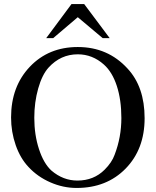

<svg xmlns="http://www.w3.org/2000/svg" viewBox="-20 -906 762 940"><path d="M360.8 -675.8Q507.8 -675.8 604 -570.8Q688 -481 688 -327.1Q688 -175.8 595.2 -80.8Q502.4 14.2 355 14.2Q289.1 14.2 226.6 -13.2Q164.1 -40.5 120.1 -87.9Q79.6 -130.4 56.9 -195.3Q34.2 -260.3 34.2 -331.1Q34.2 -482.4 126 -579.1Q217.8 -675.8 360.8 -675.8ZM360.8 -640.1Q276.9 -640.1 217.8 -575.2Q186 -540 167 -472.7Q147.9 -405.3 147.9 -329.1Q147.9 -246.1 170.9 -175.8Q193.8 -105.5 231.9 -70.8Q289.1 -22 358.9 -22Q439 -22 492.2 -75.2Q527.8 -110.8 541 -147.9Q574.2 -233.9 574.2 -328.1Q574.2 -417 552 -485.1Q529.8 -553.2 488.8 -589.8Q432.6 -640.1 360.8 -640.1ZM517.1 -719.2H482.9L360.8 -821.8L240.2 -719.2H206.1L330.1 -886.2H392.1Z"/></svg>

Font: Accordance
Style: Regular
Weight: 400
Version: Version 1.1 (build May 11, 2018) Miklal Software Solutions, 